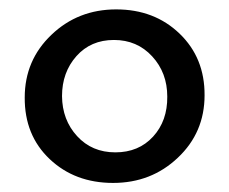

<svg xmlns="http://www.w3.org/2000/svg" viewBox="-20 -785 498 417"><path d="M343.3 -575.2Q343.3 -627 310.5 -662.6Q277.8 -698.2 227.5 -698.2Q177.2 -698.2 146 -663.1Q114.7 -627.9 114.7 -576.2Q115.2 -524.4 147.5 -489.3Q179.7 -454.1 230.5 -454.1Q281.2 -454.1 312.5 -488.3Q343.8 -522.5 343.3 -575.2ZM33.7 -573.2Q33.7 -654.3 91.8 -709.5Q149.4 -764.6 232.4 -764.6Q315.4 -764.6 370.1 -711.9Q424.8 -659.2 424.3 -578.1Q424.3 -497.1 366.2 -442.4Q308.6 -387.7 225.6 -387.7Q142.6 -387.7 87.9 -439.5Q33.2 -491.2 33.7 -573.2Z"/></svg>

Font: Spinnaker
Style: Regular
Weight: 400
Designer: Elena Albertoni
Foundry: Elena Albertoni
Version: Version 1.001